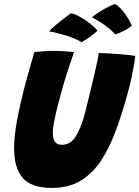

<svg xmlns="http://www.w3.org/2000/svg" viewBox="-20 -931 700 966"><path d="M241.5 14.5Q137.5 14.5 94.2 -36.2Q51 -87 51 -182.5Q51 -245 65 -321.5Q79 -398 102.5 -489.5Q113.5 -532 126.2 -577Q139 -622 153 -669.5Q176.5 -671.5 201.5 -673.2Q226.5 -675 248 -675Q276 -675 303.2 -673.2Q330.5 -671.5 352.5 -669Q340 -633 324.5 -586.2Q309 -539.5 295 -490.5Q282 -444.5 270.8 -400.2Q259.5 -356 252.5 -320Q245.5 -284 245.5 -262.5Q245.5 -202.5 291 -202.5Q335.5 -202.5 361.8 -245.8Q388 -289 406 -356Q411 -375.5 419 -407.8Q427 -440 436.2 -478.2Q445.5 -516.5 454.2 -553.8Q463 -591 469.2 -620.2Q475.5 -649.5 477 -664Q499.5 -664 528.5 -662.2Q557.5 -660.5 586 -658.2Q614.5 -656 635 -653.5Q655.5 -651 660.5 -649.5Q657.5 -623.5 652.2 -594Q647 -564.5 640.2 -533.2Q633.5 -502 624.5 -470Q597.5 -369.5 565.8 -281.8Q534 -194 491.2 -127.2Q448.5 -60.5 387.8 -23Q327 14.5 241.5 14.5ZM336 -864Q344.5 -864 361.2 -856.8Q378 -849.5 398.2 -837Q418.5 -824.5 437.8 -808.8Q457 -793 470.5 -777Q462.5 -768.5 445.5 -755.5Q428.5 -742.5 412.2 -732Q396 -721.5 390 -719Q378 -727 358 -735.5Q338 -744 314.2 -751.5Q290.5 -759 267.8 -764.8Q245 -770.5 227 -773Q231 -778.5 247 -793Q263 -807.5 286.8 -826.5Q310.5 -845.5 336 -864ZM557 -911Q564.5 -909 575.5 -899.2Q586.5 -889.5 599 -874.5Q611.5 -859.5 623 -840.8Q634.5 -822 643.5 -802.5Q630 -790.5 612.5 -780.8Q595 -771 580.2 -765.2Q565.5 -759.5 559.5 -758.5Q549.5 -769.5 536 -781.5Q522.5 -793.5 506.5 -805Q490.5 -816.5 474 -826.5Q457.5 -836.5 442.5 -843.5Q449.5 -851 481.5 -871.8Q513.5 -892.5 557 -911Z"/></svg>

Font: Grandstander Thin ExtraBold
Style: Italic
Weight: 800
Italic angle: -15°
Version: Version 1.200